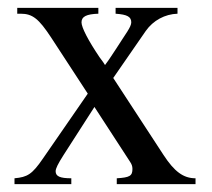

<svg xmlns="http://www.w3.org/2000/svg" viewBox="-20 -470 540 490"><path d="M479 0V-15C448 -15 425 -32 397 -75L269 -271L352 -391C371 -418 401 -434 433 -435V-450H275V-435C305 -433 315 -427 315 -413C315 -401 300 -383 278 -348C268 -333 258 -317 248 -304C244 -311 239 -317 234 -324C205 -367 188 -400 188 -413C188 -428 201 -434 231 -435V-450H24V-435H33C63 -435 79 -422 110 -375L204 -231L90 -66C62 -25 50 -18 17 -15V0H162V-15C133 -15 122 -20 122 -33C122 -40 128 -52 142 -74L221 -197L312 -57C316 -51 318 -46 318 -39C318 -21 311 -17 278 -15V0Z"/></svg>

Font: STIXGeneral
Style: Regular
Weight: 400
Designer: MicroPress Inc., with final additions and corrections provided by Coen Hoffman, Elsevier (retired)
Version: Version 1.1.0